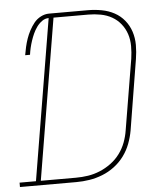

<svg xmlns="http://www.w3.org/2000/svg" viewBox="-71 -782 723 829"><g transform="rotate(-5 291.0 -367.5)"><path d="M-18 0V-19H53L169 -716Q153 -716 139.5 -706Q126 -696 116.5 -682.5Q107 -669 100.5 -654.5Q94 -640 89 -625Q84 -610 80.5 -595Q77 -580 75 -565H54Q57 -583 61 -600.5Q65 -618 71 -635.5Q77 -653 86 -670Q95 -687 107 -702Q119 -717 136.5 -726Q154 -735 172 -735H341Q371 -735 400.5 -729.5Q430 -724 455 -710.5Q480 -697 498 -675Q516 -653 525 -625.5Q534 -598 534 -567.5Q534 -537 529 -507L479 -201Q474 -173 463.5 -145Q453 -117 435 -92.5Q417 -68 392.5 -49.5Q368 -31 340 -20Q312 -9 283.5 -4.5Q255 0 226 0ZM74 -19H226Q253 -19 279 -23Q305 -27 330.5 -37.5Q356 -48 379 -65Q402 -82 418.5 -104.5Q435 -127 444.5 -152.5Q454 -178 458 -204L509 -510Q513 -537 513 -564.5Q513 -592 505 -616.5Q497 -641 481 -661Q465 -681 443 -693.5Q421 -706 394.5 -711Q368 -716 341 -716H190Z"/></g></svg>

Font: Iosevka Curly Slab ThEx
Style: Italic
Weight: 100
Width: 7
Italic angle: -9°
Monospace: yes
Designer: Belleve Invis
Foundry: Belleve Invis
Version: Version 11.1.0; ttfautohint (v1.8.3)